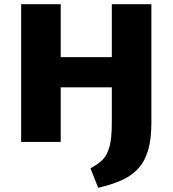

<svg xmlns="http://www.w3.org/2000/svg" viewBox="-20 -678 826 917"><path d="M81 0V-658H270V0ZM135 -261V-405H616V-261ZM514 -91V-658H703V-91Q703 -10 686 44Q669 98 636 131.5Q603 165 556 185Q509 205 449 219L412 126Q448 107 470 85Q492 63 503 22.5Q514 -18 514 -91Z"/></svg>

Font: Ysabeau Infant Black
Style: Regular
Weight: 900
Designer: Christian Thalmann (Catharsis Fonts)
Version: Version 2.001;gftools[0.9.30]; featfreeze: ss01,ss02,lnum